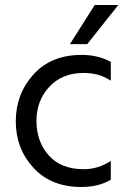

<svg xmlns="http://www.w3.org/2000/svg" viewBox="-20 -735 511 766"><path d="M328 -559H259L358 -715H452ZM304 11Q184 11 113.5 -65.5Q43 -142 43 -251Q43 -360 113.5 -438Q184 -516 306 -516Q371 -516 422 -488V-413Q376 -444 314 -444Q228 -444 176.5 -388.5Q125 -333 125.5 -251Q126 -169 175 -114.5Q224 -60 314 -60Q372 -60 422 -93V-18Q374 11 304 11Z"/></svg>

Font: Hind Vadodara
Style: Regular
Weight: 400
Designer: Hitesh Malaviya
Foundry: Indian Type Foundry
Version: Version 0.702;PS 1.0;hotconv 1.0.81;makeotf.lib2.5.63406